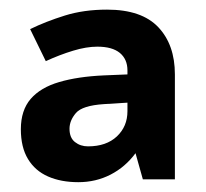

<svg xmlns="http://www.w3.org/2000/svg" viewBox="-20 -742 423 395"><path d="M200.2 -722.2Q271.5 -722.2 305.7 -686Q339.8 -649.9 339.8 -588.9V-373H273.9L258.8 -426.8Q237.8 -398.4 207.5 -382.8Q177.2 -367.2 141.1 -367.2Q105.5 -367.2 78.9 -378.9Q52.2 -390.6 37.6 -414.8Q22.9 -439 22.9 -476.1Q22.9 -515.1 43.2 -538.6Q63.5 -562 101.8 -573.2Q140.1 -584.5 193.8 -586.9L242.2 -588.9V-597.2Q242.2 -620.1 226.6 -633.1Q210.9 -646 180.2 -646Q157.7 -646 130.4 -637.7Q103 -629.4 74.2 -616.2L42 -682.1Q74.2 -697.8 113.3 -710Q152.3 -722.2 200.2 -722.2ZM242.2 -530.8 193.8 -527.8Q149.4 -524.9 136.2 -509.5Q123 -494.1 123 -477.1Q123 -458.5 134.3 -449.7Q145.5 -440.9 161.1 -440.9Q198.7 -440.9 220.5 -461.4Q242.2 -481.9 242.2 -513.2Z"/></svg>

Font: Wonky
Style: Regular
Weight: 400
Designer: Monotype Design Team
Foundry: Monotype Imaging Inc.
Version: Version 3.000